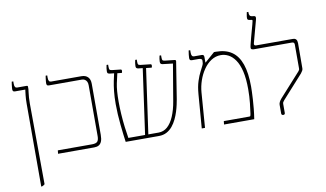

<svg xmlns="http://www.w3.org/2000/svg" viewBox="-101 -1102 2668 1571"><g transform="rotate(-10 1233.0 -316.5)"><path d="M123 240V-445Q123 -488 126.5 -517Q130 -546 132 -563V-564H46Q35 -564 31 -569.5Q27 -575 27 -585Q27 -591 28 -601.5Q29 -612 30.5 -624Q32 -636 34 -647H47V-627Q47 -609 52.5 -600.5Q58 -592 69 -592H148Q153 -592 155.5 -590Q158 -588 158 -583V-564Q157 -552 154.5 -534Q152 -516 150.5 -494Q149 -472 149 -445L153 226Q149 230 143.5 233.5Q138 237 130 240Z M305 0 308 -28H592Q626 -28 637.5 -41.5Q649 -55 649 -86V-509Q649 -528 642.5 -540Q636 -552 625.5 -558Q615 -564 602 -564H328Q317 -564 313 -569.5Q309 -575 309 -585Q309 -591 310 -601.5Q311 -612 312.5 -624Q314 -636 316 -647H329V-627Q329 -609 334.5 -600.5Q340 -592 351 -592H603Q638 -592 657 -572.5Q676 -553 676 -516V-92Q676 -57 667.5 -37Q659 -17 643.5 -8.5Q628 0 606 0Z M867 0Q863 -27 858.5 -64.5Q854 -102 849.5 -145.5Q845 -189 842.5 -233.5Q840 -278 840 -318Q840 -377 845 -424Q850 -471 857.5 -507.5Q865 -544 871 -569L834 -573Q827 -574 822.5 -576.5Q818 -579 816.5 -583.5Q815 -588 815 -595Q815 -608 817 -620.5Q819 -633 822 -647H835V-629Q835 -610 839 -605Q843 -600 857 -598L929 -590Q934 -589 936 -586.5Q938 -584 938 -579Q938 -573 937 -569Q936 -565 934 -561L897 -565Q890 -537 878.5 -483Q867 -429 867 -334Q867 -285 870.5 -229.5Q874 -174 880.5 -121.5Q887 -69 894 -28H1033L1109 -570L1072 -574Q1061 -576 1057 -581Q1053 -586 1053 -596Q1053 -609 1055 -621Q1057 -633 1060 -647H1073V-629Q1073 -611 1077 -606Q1081 -601 1095 -599L1177 -590Q1182 -589 1184 -586.5Q1186 -584 1186 -579Q1186 -573 1185 -569Q1184 -565 1182 -561L1136 -566L1060 -28H1146Q1166 -28 1184.5 -35Q1203 -42 1218.5 -55.5Q1234 -69 1248 -89.5Q1262 -110 1273 -136Q1284 -162 1293 -193.5Q1302 -225 1308 -262L1359 -564L1274 -574Q1263 -576 1259 -581Q1255 -586 1255 -596Q1255 -609 1257 -621Q1259 -633 1262 -647H1275V-629Q1275 -611 1279 -606Q1283 -601 1297 -599L1379 -590Q1382 -590 1384 -588.5Q1386 -587 1387 -584.5Q1388 -582 1388 -579L1339 -271Q1336 -254 1330.5 -228Q1325 -202 1315.5 -171.5Q1306 -141 1291.5 -110.5Q1277 -80 1256.5 -55Q1236 -30 1208 -15Q1180 0 1143 0Z M1499 0 1521 -280Q1526 -343 1540.5 -387.5Q1555 -432 1570 -460Q1585 -488 1591 -501Q1598 -515 1599.5 -523.5Q1601 -532 1601 -547Q1601 -564 1572 -564H1516Q1505 -564 1501 -569.5Q1497 -575 1497 -585Q1497 -594 1499 -612.5Q1501 -631 1504 -647H1517V-627Q1517 -609 1522.5 -600.5Q1528 -592 1539 -592H1603Q1614 -592 1618 -586.5Q1622 -581 1622 -571V-527L1624 -526L1706 -598H1723Q1802 -598 1853.5 -562.5Q1905 -527 1930.5 -454Q1956 -381 1956 -267Q1956 -250 1955 -222.5Q1954 -195 1952 -160.5Q1950 -126 1946 -85Q1942 -44 1935 0H1684L1687 -28H1897Q1906 -28 1908 -31Q1910 -34 1912 -47Q1917 -79 1923 -135Q1929 -191 1929 -251Q1929 -340 1914.5 -400Q1900 -460 1875 -496Q1850 -532 1819.5 -548Q1789 -564 1756 -564Q1713 -564 1676.5 -540.5Q1640 -517 1612.5 -477Q1585 -437 1568.5 -389Q1552 -341 1548 -291L1526 0Z M2175 7Q2168 7 2164 3Q2160 -1 2160 -7V-80Q2160 -91 2166 -103Q2172 -115 2183 -128L2358 -322Q2364 -329 2366 -333.5Q2368 -338 2368 -345V-545Q2368 -554 2363 -559Q2358 -564 2349 -564H2031Q2024 -564 2015.5 -567Q2007 -570 2007 -580Q2007 -587 2012 -608Q2017 -629 2024.5 -657.5Q2032 -686 2040 -714.5Q2048 -743 2054 -765Q2060 -787 2061 -794Q2062 -798 2061 -800.5Q2060 -803 2055 -804L2035 -807Q2027 -809 2023.5 -812.5Q2020 -816 2020 -826Q2020 -837 2023 -852Q2026 -867 2027 -873H2040V-862Q2040 -853 2044.5 -844Q2049 -835 2062 -833L2080 -831Q2089 -830 2092 -823Q2095 -816 2090 -798L2040 -613Q2037 -602 2041.5 -597Q2046 -592 2056 -592H2360Q2376 -592 2383.5 -585.5Q2391 -579 2393.5 -569.5Q2396 -560 2396 -551L2395 -341Q2395 -332 2390 -322.5Q2385 -313 2376 -302L2204 -111Q2196 -102 2193 -96Q2190 -90 2190 -80V-7Q2190 -1 2186.5 3Q2183 7 2175 7Z"/></g></svg>

Font: Noto Serif Hebrew Thin
Style: Regular
Weight: 250
Version: Version 2.003